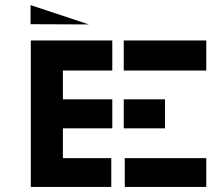

<svg xmlns="http://www.w3.org/2000/svg" viewBox="-20 -734 860 754"><path d="M101 -575H421V-457H227V-344H421V-230H227V-113H417V0H101V-575ZM470 -113V0H790V-113H470ZM790 -457V-575H466V-457H790ZM628 -230V-344H466V-230H628ZM329 -638 100 -639V-714Z"/></svg>

Font: Wallpoet
Style: Regular
Weight: 400
Designer: Lars Berggren
Foundry: Lars Berggren
Version: Version 1.000